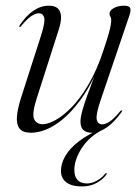

<svg xmlns="http://www.w3.org/2000/svg" viewBox="-20 -458 490 674"><path d="M338.5 -7.5 340.5 -2.5Q293.5 21 267.2 61.5Q241 102 241 139Q241 161.5 252.2 173.8Q263.5 186 285 186Q302.5 186 320 176.2Q337.5 166.5 348 153Q349.5 151 351 150.2Q352.5 149.5 354 150Q355 150.5 354.5 152Q354 153.5 352.5 156Q342 171 319.8 183.8Q297.5 196.5 268 196.5Q232 196.5 213 182.2Q194 168 194 141.5Q194 116 209.5 89.2Q225 62.5 257.2 37.8Q289.5 13 338.5 -7.5ZM408 -70.5Q409 -70 408.5 -68.2Q408 -66.5 407 -65Q381.5 -29 354.5 -10.5Q327.5 8 302 8Q283 8 272.8 -1.5Q262.5 -11 262.5 -31Q262.5 -47 269.8 -72.2Q277 -97.5 286.8 -124.2Q296.5 -151 305 -172.8Q313.5 -194.5 315 -204L317.5 -202.5Q290.5 -144.5 260.2 -104.2Q230 -64 200 -39.2Q170 -14.5 141.8 -3.2Q113.5 8 89 8Q59.5 8 48.2 -7.2Q37 -22.5 39.5 -49.8Q42 -77 53 -112L124 -333Q139.5 -381.5 135 -396.5Q130.5 -411.5 116.5 -411.5Q106 -411.5 91 -402.2Q76 -393 54 -366.5Q52 -364 50.8 -363.2Q49.5 -362.5 48.5 -363Q47.5 -364 47.8 -365.5Q48 -367 49.5 -370Q72 -403.5 97.8 -420.8Q123.5 -438 152 -438Q172 -438 182.5 -428.8Q193 -419.5 194.2 -401.2Q195.5 -383 186.5 -355L109.5 -114.5Q92 -61 99.2 -41.5Q106.5 -22 130.5 -22Q147.5 -22 174 -36Q200.5 -50 231 -81Q261.5 -112 291.2 -162.5Q321 -213 344.5 -285.5Q356 -319.5 361.5 -339.5Q367 -359.5 368.8 -370.2Q370.5 -381 370.5 -387.5Q370.5 -395 367.5 -399.2Q364.5 -403.5 364.5 -410.5Q364.5 -421 379.2 -429.5Q394 -438 416.5 -438Q434.5 -438 437.2 -428.8Q440 -419.5 433.5 -401.5L334.5 -110Q316 -56.5 319.5 -39Q323 -21.5 339 -21.5Q350 -21.5 364.8 -31Q379.5 -40.5 402 -67.5Q403.5 -69 405.2 -70Q407 -71 408 -70.5Z"/></svg>

Font: Fraunces 120pt Light
Style: Italic
Weight: 300
Italic angle: -16°
Version: Version 1.000;[b76b70a41]